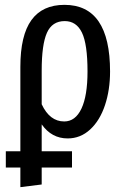

<svg xmlns="http://www.w3.org/2000/svg" viewBox="-20 -559 524 792"><path d="M152 -46V65H277V132H152V202L64 213V132H4V65H64V-283Q64 -413 109.5 -476Q155 -539 246 -539Q434 -539 434 -264Q434 -188 413 -125Q392 -62 352 -25Q312 12 259 12Q193 12 152 -46ZM152 -268V-129Q185 -58 245 -58Q291 -58 316 -111Q341 -164 341 -264Q341 -377 318 -424.5Q295 -472 247 -472Q195 -472 173.5 -423.5Q152 -375 152 -268Z"/></svg>

Font: Fira Sans Compressed
Style: Regular
Weight: 400
Width: 1
Designer: bBox Type GmbH & Carrois Corporate GbR & Edenspiekermann AG
Foundry: bBox Type GmbH & Carrois Corporate GbR & Edenspiekermann AG
Version: Version 4.301